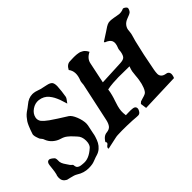

<svg xmlns="http://www.w3.org/2000/svg" viewBox="-96 -1226 1655 1655"><g transform="rotate(-45 731.0 -399.0)"><path d="M43.9 -64Q51.8 -62 74.5 -56.9Q97.2 -51.8 111.8 -46.9Q126.5 -42 139.2 -34.2Q189.5 -2 247.1 -2Q272.5 -2 293.9 -5.9Q307.6 -8.3 334 -18.8Q360.4 -29.3 373 -32.2Q402.3 -40.5 423.6 -59.3Q444.8 -78.1 456.8 -100.3Q468.8 -122.6 478 -152.8Q483.9 -170.9 486.8 -190.9Q489.7 -204.1 494.9 -230Q500 -255.9 502.9 -268.1Q504.9 -279.8 504.9 -288.1Q504.9 -329.1 485.6 -377.4Q466.3 -425.8 441.9 -441.9Q348.1 -500 297.9 -535.2Q263.7 -559.1 241.2 -585.9Q226.1 -608.9 231 -634.8Q239.3 -675.3 277.1 -700.9Q314.9 -726.6 356 -722.2Q383.8 -718.8 405.3 -707.3Q426.8 -695.8 442.4 -676.8Q458 -657.7 468 -638.9Q478 -620.1 488.8 -592.8Q495.6 -574.2 509.8 -526.9Q514.6 -534.2 521.5 -543.2Q528.3 -552.2 531.7 -557.1Q535.2 -562 538.3 -567.6Q541.5 -573.2 542 -578.1Q552.2 -636.7 555.2 -693.8Q555.7 -728.5 543.5 -743.2Q531.2 -757.8 496.1 -765.1Q487.3 -767.6 469.2 -771Q451.2 -774.4 436 -778.3Q420.9 -782.2 409.2 -787.1Q386.2 -795.4 370.1 -796.9Q365.2 -797.9 355 -797.9Q307.1 -797.9 263.2 -759.8Q241.2 -741.7 212.9 -723.1Q196.3 -710.9 182.1 -694.6Q168 -678.2 158.7 -664.1Q149.4 -649.9 140.1 -628.4Q130.9 -606.9 126 -593.5Q121.1 -580.1 112.8 -555.2Q110.8 -551.3 110.8 -542Q110.8 -535.6 112.5 -527.3Q114.3 -519 116 -513.9Q117.7 -508.8 121.3 -498.5Q125 -488.3 126 -485.8Q128.4 -480 138.4 -468.8Q148.4 -457.5 149.9 -449.2Q162.6 -412.6 191.9 -387.2Q221.2 -361.8 255.9 -352.1Q271.5 -347.7 284.9 -341.1Q298.3 -334.5 310.8 -324.2Q323.2 -314 330.8 -306.9Q338.4 -299.8 351.6 -285.2Q364.7 -270.5 370.1 -265.1Q398.9 -236.3 398.9 -186Q398.9 -169.9 397 -162.1Q390.1 -129.4 374 -118.2Q306.6 -57.6 245.1 -64Q243.2 -64 233.6 -64.9Q224.1 -65.9 220.7 -66.2Q217.3 -66.4 209.2 -68.1Q201.2 -69.8 197.8 -71.8Q194.3 -73.7 188.5 -77.4Q182.6 -81.1 179.9 -85.9Q177.2 -90.8 175 -97.9Q172.9 -105 172.9 -113.8Q172.9 -118.2 163.3 -126Q153.8 -133.8 151.9 -137.2Q147.5 -145.5 132.8 -165.8Q118.2 -186 111.6 -203.1Q105 -220.2 106.9 -241.2Q106.9 -264.6 98.1 -272Q73.2 -294.9 58.1 -296.9Q29.3 -296.9 25.9 -256.8Q24.9 -250 22.7 -228Q20.5 -206.1 18.1 -190.9Q15.6 -175.8 12.2 -162.1Q8.3 -154.3 6.8 -145Q4.9 -138.2 4.9 -125Q4.9 -84 43.9 -64ZM1107.9 -679.2Q1108.9 -678.7 1110.1 -675Q1111.3 -671.4 1112.8 -670.9Q1154.8 -655.8 1166.3 -629.4Q1177.7 -603 1157.2 -555.2Q1153.8 -548.3 1152.8 -533.9Q1151.9 -519.5 1150.9 -515.1Q1143.6 -477.1 1128.7 -464.4Q1113.8 -451.7 1076.2 -450.2Q966.3 -444.3 856 -439.9Q894.5 -624.5 896 -630.9Q905.3 -680.2 960.9 -707Q956.1 -717.8 949.5 -726.6Q942.9 -735.4 936.5 -741.7Q930.2 -748 920.7 -752.9Q911.1 -757.8 904.5 -761Q897.9 -764.2 885.7 -766.1Q873.5 -768.1 867.2 -769Q860.8 -770 846.7 -770.3Q832.5 -770.5 826.9 -770.5Q821.3 -770.5 805.7 -769.8Q790 -769 785.2 -769Q746.6 -769 723.1 -723.1Q763.7 -670.9 730 -588.9Q726.1 -580.1 724.9 -563Q723.6 -545.9 723.1 -542Q710.9 -482.9 685.1 -365Q659.2 -247.1 647 -188Q639.2 -153.3 624 -133.8Q608.9 -114.3 575.2 -110.8Q554.2 -109.4 536.1 -95.2Q527.8 -88.9 517.3 -75.2Q506.8 -61.5 507.8 -59.1Q516.1 -50.8 512.7 -43Q509.3 -35.2 501.5 -30.3Q493.7 -25.4 488.3 -17.3Q482.9 -9.3 486.8 0L579.1 -20Q584 -21 594 -23.2Q604 -25.4 611.6 -26.6Q619.1 -27.8 626 -27.8Q675.8 -30.3 737.8 -28.8Q813.5 -26.9 849.1 -22.9Q859.9 -22.5 869.1 -22.2Q878.4 -22 887 -27.3Q895.5 -32.7 901.9 -44.9Q913.6 -64.5 908.2 -79.6Q902.8 -94.7 880.9 -98.1Q869.1 -100.1 855.7 -100.3Q842.3 -100.6 823.7 -99.9Q805.2 -99.1 795.9 -99.1Q791.5 -131.3 793.2 -153.8Q794.9 -176.3 802.2 -204.1Q809.6 -231.9 817.6 -253.4Q825.7 -274.9 833.7 -305.4Q841.8 -335.9 845.2 -363.8Q876.5 -370.6 915.8 -373.5Q955.1 -376.5 982.2 -376.5Q1009.3 -376.5 1054.4 -375.7Q1099.6 -375 1116.2 -375Q1105.5 -348.6 1101.8 -327.9Q1098.1 -307.1 1096.4 -280.8Q1094.7 -254.4 1090.8 -231.9Q1086.4 -207.5 1083 -193.6Q1079.6 -179.7 1071.8 -159.2Q1064 -138.7 1053.2 -125Q1047.4 -116.7 1033.9 -110.8Q1020.5 -105 1000.7 -99.9Q981 -94.7 972.2 -90.8Q970.2 -90.3 956.1 -76.2Q960 -51.8 963.9 -20L1315.9 -32.2Q1330.1 -65.9 1323.2 -85Q1316.4 -104 1293.9 -106.9Q1266.1 -111.3 1252.7 -125.5Q1239.3 -139.6 1239.5 -159.4Q1239.7 -179.2 1244.1 -203.1Q1274.4 -367.2 1306.2 -495.1Q1308.1 -503.4 1314.9 -524.9Q1321.8 -546.4 1325 -561.8Q1328.1 -577.1 1329.1 -592.8Q1329.1 -620.6 1345.9 -644Q1362.8 -667.5 1395 -679.2Q1433.1 -692.4 1445.8 -703.1Q1453.6 -710.9 1459 -724.9Q1464.4 -738.8 1460.9 -744.1Q1457 -753.4 1444.1 -761.2Q1431.2 -769 1424.8 -766.1Q1410.6 -759.3 1395.5 -757.3Q1380.4 -755.4 1371.3 -756.3Q1362.3 -757.3 1345 -760.7Q1327.6 -764.2 1320.8 -765.1Q1316.9 -765.6 1305.7 -767.3Q1294.4 -769 1289.3 -769.5Q1284.2 -770 1273.9 -770.3Q1263.7 -770.5 1256.6 -768.8Q1249.5 -767.1 1240.2 -763.4Q1231 -759.8 1222.2 -753.9Q1206.1 -742.7 1187.5 -730.7Q1168.9 -718.8 1145.5 -703.6Q1122.1 -688.5 1107.9 -679.2Z"/></g></svg>

Font: Sonetni venez Italic
Style: Regular
Weight: 400
Italic angle: -14°
Designer: Alja Herlah
Foundry: Type Salon
Version: Version 1.000;hotconv 1.0.109;makeotfexe 2.5.65596